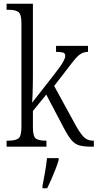

<svg xmlns="http://www.w3.org/2000/svg" viewBox="-20 -780 519 1021"><path d="M15 0V-32H25Q62 -32 78 -44Q94 -56 94 -105V-656Q94 -705 77.5 -716.5Q61 -728 26 -728H15V-760H155V-374Q155 -355 154.5 -326.5Q154 -298 153 -272Q152 -246 151 -234L262 -376Q302 -427 314.5 -449Q327 -471 327 -483Q327 -496 316 -500Q305 -504 278 -504V-536H448V-504Q428 -504 412 -495Q396 -486 378 -464.5Q360 -443 333 -407L268 -323L379 -120Q404 -74 424 -53Q444 -32 474 -32H479V0H468Q427 0 403 -6.5Q379 -13 360.5 -34.5Q342 -56 318 -102L226 -277L155 -190V-102Q155 -54 171 -43Q187 -32 222 -32H227V0ZM206 208Q213 173 219.5 135.5Q226 98 230 61H292V71Q286 92 275.5 119Q265 146 253 173.5Q241 201 231 221H206Z"/></svg>

Font: Noto Serif Tamil Condensed Light
Style: Regular
Weight: 300
Width: 3
Designer: Indian Type Foundry, Tom Grace, and the Monotype Design Team
Foundry: Monotype Imaging Inc.
Version: Version 2.004; ttfautohint (v1.8.4.7-5d5b)